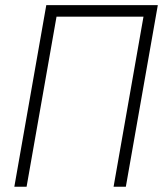

<svg xmlns="http://www.w3.org/2000/svg" viewBox="-20 -713 626 733"><path d="M413.6 0 527.8 -649.4H195.8L81.5 0H34.7L156.7 -693.4H582.5L460.4 0Z"/></svg>

Font: Cascadia Code ExtraLight
Style: Italic
Weight: 200
Italic angle: -10°
Monospace: yes
Designer: Aaron Bell
Foundry: Saja Typeworks
Version: Version 2404.023; ttfautohint (v1.8.4)